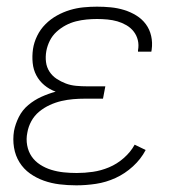

<svg xmlns="http://www.w3.org/2000/svg" viewBox="-20 -548 540 576"><path d="M209 8Q183 8 158.5 5Q134 2 111.5 -6Q89 -14 70 -27.5Q51 -41 38.5 -61Q26 -81 22 -105.5Q18 -130 22 -155Q26 -176 36.5 -197Q47 -218 65 -233Q83 -248 104 -257.5Q125 -267 147 -273Q128 -280 113 -292.5Q98 -305 89 -322Q80 -339 78 -359.5Q76 -380 79 -401Q82 -421 91.5 -440.5Q101 -460 116.5 -475.5Q132 -491 151 -501.5Q170 -512 190 -518Q210 -524 230.5 -526Q251 -528 271 -528Q292 -528 312.5 -526Q333 -524 352.5 -518Q372 -512 389 -501.5Q406 -491 417.5 -475.5Q429 -460 433.5 -440Q438 -420 435 -399L434 -393H394V-397Q397 -413 393.5 -427.5Q390 -442 381 -453.5Q372 -465 359 -472.5Q346 -480 332 -484Q318 -488 302.5 -489.5Q287 -491 271 -491Q256 -491 240 -489.5Q224 -488 208 -484Q192 -480 177 -472Q162 -464 149.5 -452.5Q137 -441 129.5 -426Q122 -411 119 -395Q116 -378 118 -362Q120 -346 128.5 -333Q137 -320 150 -311.5Q163 -303 177.5 -297.5Q192 -292 208.5 -290.5Q225 -289 242 -289H296L289 -252H235Q217 -252 199.5 -250.5Q182 -249 164.5 -245Q147 -241 129.5 -233Q112 -225 97.5 -213Q83 -201 74 -184.5Q65 -168 62 -150Q58 -131 61.5 -112Q65 -93 75 -78.5Q85 -64 100.5 -54Q116 -44 134 -38.5Q152 -33 171 -31Q190 -29 210 -29Q234 -29 258.5 -32.5Q283 -36 307 -46Q331 -56 351.5 -74Q372 -92 384 -114L417 -98Q403 -71 379 -49Q355 -27 326.5 -14Q298 -1 268 3.5Q238 8 209 8Z"/></svg>

Font: Iosevka Curly Extralight
Style: Italic
Weight: 200
Italic angle: -9°
Monospace: yes
Designer: Belleve Invis
Foundry: Belleve Invis
Version: Version 22.1.2; ttfautohint (v1.8.4)